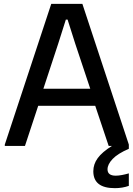

<svg xmlns="http://www.w3.org/2000/svg" viewBox="-20 -760 695 1000"><path d="M578 220Q466 220 466 132Q466 95 489 63.5Q512 32 563 0H546L476 -209H179L110 0H5V-7L247 -740H409L651 -7V15Q593 40 566.5 68Q540 96 540 122Q540 155 583 155Q597 155 615.5 151.5Q634 148 651 143V208Q618 220 578 220ZM450 -298 372 -532 332 -658H323L283 -532L206 -298Z"/></svg>

Font: Encode Sans Narrow
Style: Medium
Weight: 500
Designer: Pablo Impallari, Andres Torresi
Foundry: Pablo Impallari, Andres Torresi
Version: Version 1.000; ttfautohint (v1.00) -l 8 -r 50 -G 200 -x 14 -